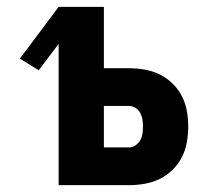

<svg xmlns="http://www.w3.org/2000/svg" viewBox="-20 -540 640 560"><path d="M151 0V-412L93 -335L38 -369L151 -520H283V-341H356Q379 -341 402 -337Q425 -333 445.5 -323Q466 -313 483 -296.5Q500 -280 510.5 -259.5Q521 -239 525 -216.5Q529 -194 529 -171Q529 -148 525 -125Q521 -102 510.5 -81.5Q500 -61 483 -44.5Q466 -28 445.5 -18Q425 -8 402 -4Q379 0 356 0ZM356 -110Q366 -110 375 -116Q384 -122 389 -131Q394 -140 395.5 -150Q397 -160 397 -171Q397 -181 395.5 -191Q394 -201 389 -210.5Q384 -220 375 -225.5Q366 -231 356 -231H283V-110Z"/></svg>

Font: Iosevka Aile Extrabold
Style: Regular
Weight: 800
Designer: Belleve Invis
Foundry: Belleve Invis
Version: Version 27.3.5; ttfautohint (v1.8.4)